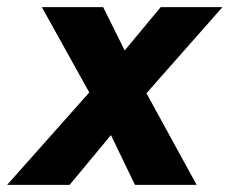

<svg xmlns="http://www.w3.org/2000/svg" viewBox="-52 -520 646 540"><path d="M221.4 -285.1 400 -500H573.7L325.3 -218.6L143.7 0H-32ZM222.1 -218.6 65.6 -500H238.1L344.9 -285.1L501.1 0H327.6Z"/></svg>

Font: Oak Sans Light Italic
Style: Regular
Weight: 400
Italic angle: -9.5°
Foundry: Erik Kennedy, Walven
Version: Version 1.000;Glyphs 3.1.2 (3151)